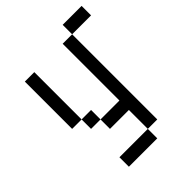

<svg xmlns="http://www.w3.org/2000/svg" viewBox="-198 -666 897 897"><g transform="rotate(-45 250.0 -218.0)"><path d="M500 -500V-562.5H375V-500H312.5Q312.5 -500 312.5 -125H187.5V-62.5H312.5Q312.5 -62.5 312.5 62.5H125V125H312.5V62.5H375V-500ZM187.5 -125V-187.5H125V-125ZM125 -187.5V-500H62.5V-187.5Z"/></g></svg>

Font: Unifont
Style: Regular
Weight: 500
Version: Version 15.1.04